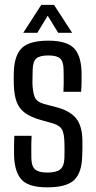

<svg xmlns="http://www.w3.org/2000/svg" viewBox="-20 -778 402 805"><path d="M178 7.5Q102.5 7.5 72.2 -23Q42 -53.5 39 -123Q38.5 -145.5 38.8 -166Q39 -186.5 40 -208.5H112.5Q111 -178 111.2 -155Q111.5 -132 111.5 -115Q112 -81 127.2 -67.8Q142.5 -54.5 178 -54.5Q216 -54.5 232.5 -67.8Q249 -81 250 -115.5Q250.5 -130 250.5 -140.5Q250.5 -151 250.5 -160.8Q250.5 -170.5 250 -182.5Q249 -218 240 -234.8Q231 -251.5 202.5 -260.5L147.5 -276Q108 -287.5 84.5 -304.8Q61 -322 50.2 -349.8Q39.5 -377.5 38 -421.5Q37.5 -439.5 37.5 -451.2Q37.5 -463 38 -476Q40 -546 71.8 -576.8Q103.5 -607.5 182.5 -607.5Q257 -607.5 288.2 -577.8Q319.5 -548 322 -477Q322 -466.5 322 -438.8Q322 -411 320 -393H246Q247 -409 247 -426.5Q247 -444 247 -459.8Q247 -475.5 246.5 -486.5Q246 -520 232.2 -532.8Q218.5 -545.5 182.5 -545.5Q146.5 -545.5 132.2 -532.8Q118 -520 117 -486Q117 -477 116.5 -462Q116 -447 116 -429.5Q117 -394 125 -372.5Q133 -351 164.5 -342L216.5 -328.5Q272.5 -314 299 -281.8Q325.5 -249.5 325.5 -185Q325.5 -167 325.5 -153.2Q325.5 -139.5 324.5 -121Q322.5 -52.5 290.2 -22.5Q258 7.5 178 7.5ZM77.5 -640.5 153 -757.5H206.5L282.5 -640.5H224L180 -712L136.5 -640.5Z"/></svg>

Font: Big Shoulders Text Thin
Style: Regular
Weight: 400
Version: Version 2.002